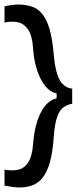

<svg xmlns="http://www.w3.org/2000/svg" viewBox="-24 -700 370 851"><path d="M296 -240Q275 -237 257.5 -224.5Q240 -212 229 -180.5Q218 -149 214 -89Q209 -20 196 23Q183 66 163.5 89.5Q144 113 118 122Q92 131 61 131Q49 131 31.5 128.5Q14 126 -4 123V52Q29 58 56 52.5Q83 47 101 19.5Q119 -8 123 -65Q126 -105 134.5 -139.5Q143 -174 156.5 -200.5Q170 -227 188 -243.5Q206 -260 227 -264V-286Q205 -290 186.5 -308Q168 -326 154.5 -354Q141 -382 133 -415.5Q125 -449 123 -483Q119 -542 100.5 -569Q82 -596 54.5 -601.5Q27 -607 -4 -600V-672Q14 -676 31 -678Q48 -680 61 -680Q92 -679 118 -670.5Q144 -662 163.5 -638Q183 -614 195.5 -571.5Q208 -529 214 -461Q219 -403 230 -370Q241 -337 258.5 -323Q276 -309 296 -307Z"/></svg>

Font: Bricolage Grotesque 17pt
Style: Regular
Weight: 400
Version: Version 1.001;gftools[0.9.33.dev8+g029e19f]